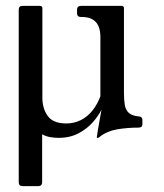

<svg xmlns="http://www.w3.org/2000/svg" viewBox="-20 -460 562 656"><path d="M58 176Q44 176 44 163V-427Q44 -440 57.2 -440H116Q124.8 -440 124.8 -431.5V-126Q124.8 -89.2 143.1 -63.8Q161.5 -38.2 206.5 -38.2Q233.8 -38.2 256.8 -50Q279.8 -61.8 296.4 -82.9Q313 -104 323 -131.2V-333.2Q323 -368.2 307 -385.1Q291 -402 259 -402H256.2Q243.2 -402 243.2 -415V-427Q243.2 -440 257.8 -440H395Q403.5 -440 403.5 -431.5V-142Q403.5 -117.5 406.5 -100.6Q409.5 -83.8 420.5 -74Q431.5 -64.2 455.5 -62Q466.5 -61 466.5 -50V-35.2Q466.5 -24 453.5 -24Q415.5 -24 380.6 -18.1Q345.8 -12.2 322 6.5Q319.2 9.2 317.5 10.1Q315.8 11 313.8 11H312.5Q312.2 11 311.4 10.8Q310.5 10.5 310.8 8.8Q311.2 3.5 314 -13Q316.8 -29.5 320.4 -49.6Q324 -69.8 326.8 -85.5Q317 -65.2 297.6 -42.9Q278.2 -20.5 248.8 -4.8Q219.2 11 180.5 11Q166.2 11 151.5 8.5Q136.8 6 124 -1.2V163Q124 176 110 176Z"/></svg>

Font: Young Serif Light
Style: Regular
Weight: 300
Designer: Bastien Sozeau
Foundry: NBR — Bastien Sozeau
Version: Version 5.001